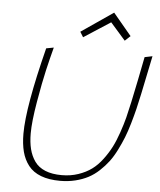

<svg xmlns="http://www.w3.org/2000/svg" viewBox="-59 -935 822 985"><g transform="rotate(5 352.0 -442.0)"><path d="M340.8 -744.1 478 -833 555.2 -745.1 583 -771 488.8 -883.8 324.2 -771ZM287.1 0Q328.6 0 365.5 -9Q402.3 -18.1 431.6 -33.4Q460.9 -48.8 486.8 -73Q512.7 -97.2 532.2 -123Q551.8 -148.9 569.6 -184.3Q587.4 -219.7 600.1 -251.7Q612.8 -283.7 625 -325.7Q637.2 -367.7 645.5 -401.9Q653.8 -436 663.1 -480L704.1 -678.2L664.1 -669.9Q639.6 -543.5 616.2 -434.1Q606.4 -388.7 597.7 -354Q588.9 -319.3 573.7 -275.1Q558.6 -231 542 -198.5Q525.4 -166 500.5 -132.6Q475.6 -99.1 446.5 -77.9Q417.5 -56.6 378.2 -43.2Q338.9 -29.8 293 -29.8Q243.2 -29.8 208 -44.2Q172.9 -58.6 153.3 -86.2Q133.8 -113.8 125 -148.9Q116.2 -184.1 116.2 -230Q116.2 -290 133.8 -392.8Q151.4 -495.6 166.5 -560.3Q181.6 -625 195.8 -678.2L157.2 -670.9Q79.1 -362.8 79.1 -225.1Q79.1 -171.9 89.6 -131.8Q100.1 -91.8 123.8 -61.5Q147.5 -31.2 188.5 -15.6Q229.5 0 287.1 0Z"/></g></svg>

Font: Comic Neue Angular Light Italic
Style: Regular
Weight: 300
Italic angle: -12°
Designer: Craig Rozynski
Foundry: Craig Rozynski
Version: Version 2.003